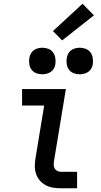

<svg xmlns="http://www.w3.org/2000/svg" viewBox="-20 -1006 540 1026"><path d="M305 0Q283 0 262 -3.5Q241 -7 223 -17Q205 -27 192 -42.5Q179 -58 172.5 -77.5Q166 -97 166 -118.5Q166 -140 170 -162L216 -442H98V-530H332L269 -148Q267 -137 267 -126.5Q267 -116 271.5 -107Q276 -98 285 -93Q294 -88 305 -88H392V0ZM406 -609Q389 -609 373.5 -615Q358 -621 348.5 -634Q339 -647 336.5 -663.5Q334 -680 337 -697Q339 -709 345 -720Q351 -731 361 -738Q371 -745 383 -748Q395 -751 406 -751Q423 -751 438.5 -745Q454 -739 463.5 -726Q473 -713 475.5 -696.5Q478 -680 476 -663Q474 -651 468 -640Q462 -629 451.5 -622Q441 -615 429.5 -612Q418 -609 406 -609ZM206 -609Q189 -609 173.5 -615Q158 -621 148.5 -634Q139 -647 136.5 -663.5Q134 -680 137 -697Q139 -709 145 -720Q151 -731 161 -738Q171 -745 183 -748Q195 -751 206 -751Q223 -751 238.5 -745Q254 -739 263.5 -726Q273 -713 275.5 -696.5Q278 -680 276 -663Q274 -651 268 -640Q262 -629 251.5 -622Q241 -615 229.5 -612Q218 -609 206 -609ZM312 -790 263 -840 421 -986 482 -924Z"/></svg>

Font: Iosevka Curly Slab SmBdObl
Style: Regular
Weight: 600
Italic angle: -9°
Monospace: yes
Designer: Belleve Invis
Foundry: Belleve Invis
Version: Version 11.0.0; ttfautohint (v1.8.3)